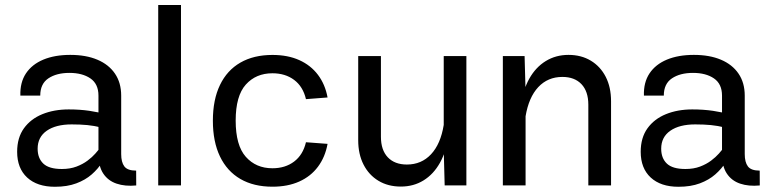

<svg xmlns="http://www.w3.org/2000/svg" viewBox="-20 -731 3025 757"><path d="M257.1 -514.6Q195.8 -514.6 151 -496Q106.2 -477.3 82.4 -441.7Q58.6 -406 60.3 -354H138.7Q138.7 -400.6 170.8 -422.1Q202.9 -443.6 253.7 -443.6Q304.7 -443.6 336.4 -421.9Q368.2 -400.1 368.2 -354V-123Q368.2 -75.2 387.1 -46.8Q406 -18.3 439.6 -7Q473.1 4.4 517.1 0.2L516.8 -58.3Q482.7 -58.3 470.2 -75Q457.8 -91.6 457.8 -123.5V-354Q457.8 -404.8 433.3 -440.7Q408.9 -476.6 364 -495.6Q319.1 -514.6 257.1 -514.6ZM406.7 -138.7 374.8 -148.7Q368.2 -139.6 356 -125.6Q343.8 -111.6 325.2 -97.7Q306.6 -83.7 281.5 -74.2Q256.3 -64.7 223.9 -64.7Q173.3 -64.7 150.9 -85.9Q128.4 -107.2 128.4 -144.8Q128.4 -190.4 164.3 -215.5Q200.2 -240.5 262.7 -240.5Q296.9 -240.5 324.1 -237.9Q351.3 -235.4 377.2 -228.3L405.5 -278.6Q369.9 -288.6 332.3 -294.1Q294.7 -299.6 251 -299.6Q193.1 -299.6 147.1 -280.9Q101.1 -262.2 74.3 -225.1Q47.6 -188 47.6 -132.6Q47.6 -67.6 87 -31.1Q126.5 5.4 196.5 5.4Q245.1 5.4 280.9 -8.1Q316.7 -21.5 341.6 -43.3Q366.5 -65.2 382.3 -90.3Q398.2 -115.5 406.7 -138.7Z M693.6 0V-711.2H603.8V0Z M1054.2 -514.4Q980.2 -514.4 927.7 -484.1Q875.2 -453.9 847.3 -395.9Q819.3 -337.9 819.3 -255.1Q819.3 -172.4 847.3 -114.1Q875.2 -55.9 927.7 -25.4Q980.2 5.1 1054.2 5.1Q1114.7 5.1 1160 -15.3Q1205.3 -35.6 1233.6 -73.6Q1262 -111.6 1271.5 -163.8L1186.3 -170.2Q1174.6 -120.4 1139.6 -94Q1104.7 -67.6 1054 -67.6Q989.3 -67.6 949.2 -112.7Q909.2 -157.7 909.2 -255.6Q909.2 -353 949.2 -397.6Q989.3 -442.1 1054 -442.1Q1104.7 -442.1 1139.6 -416Q1174.6 -389.9 1186.3 -340.1L1271.5 -346.7Q1262 -398.4 1233.6 -436Q1205.3 -473.6 1160 -494Q1114.7 -514.4 1054.2 -514.4Z M1729.5 -510V-140.4L1733.2 0H1818.8V-510ZM1392.3 -178.2Q1392.3 -123.3 1413.3 -82.2Q1434.3 -41 1472.2 -18.2Q1510 4.6 1560.3 4.6Q1610.6 4.6 1650 -19.8Q1689.5 -44.2 1714.7 -89.4Q1740 -134.5 1746.8 -196.8L1729.5 -238.5Q1717.3 -163.1 1679.4 -122.7Q1641.6 -82.3 1584.2 -82.3Q1536.1 -82.3 1509 -110.8Q1481.9 -139.4 1481.9 -191.7V-510H1392.3Z M2052.2 0V-369.6L2048.3 -510H1962.6V0ZM2389.2 -331.8Q2389.2 -387.2 2368.2 -428.1Q2347.2 -469 2309.4 -491.8Q2271.7 -514.6 2221.2 -514.6Q2171.4 -514.6 2131.7 -490.2Q2092 -465.8 2066.8 -420.8Q2041.5 -375.7 2034.7 -313.2L2052 -271.5Q2064.5 -347.2 2102.2 -387.5Q2139.9 -427.7 2197.3 -427.7Q2245.4 -427.7 2272.5 -399.2Q2299.6 -370.6 2299.6 -318.4V0H2389.2Z M2715.6 -514.6Q2654.3 -514.6 2609.5 -496Q2564.7 -477.3 2540.9 -441.7Q2517.1 -406 2518.8 -354H2597.2Q2597.2 -400.6 2629.3 -422.1Q2661.4 -443.6 2712.2 -443.6Q2763.2 -443.6 2794.9 -421.9Q2826.7 -400.1 2826.7 -354V-123Q2826.7 -75.2 2845.6 -46.8Q2864.5 -18.3 2898.1 -7Q2931.6 4.4 2975.6 0.2L2975.3 -58.3Q2941.2 -58.3 2928.7 -75Q2916.3 -91.6 2916.3 -123.5V-354Q2916.3 -404.8 2891.8 -440.7Q2867.4 -476.6 2822.5 -495.6Q2777.6 -514.6 2715.6 -514.6ZM2865.2 -138.7 2833.3 -148.7Q2826.7 -139.6 2814.5 -125.6Q2802.2 -111.6 2783.7 -97.7Q2765.1 -83.7 2740 -74.2Q2714.8 -64.7 2682.4 -64.7Q2631.8 -64.7 2609.4 -85.9Q2586.9 -107.2 2586.9 -144.8Q2586.9 -190.4 2622.8 -215.5Q2658.7 -240.5 2721.2 -240.5Q2755.4 -240.5 2782.6 -237.9Q2809.8 -235.4 2835.7 -228.3L2864 -278.6Q2828.4 -288.6 2790.8 -294.1Q2753.2 -299.6 2709.5 -299.6Q2651.6 -299.6 2605.6 -280.9Q2559.6 -262.2 2532.8 -225.1Q2506.1 -188 2506.1 -132.6Q2506.1 -67.6 2545.5 -31.1Q2585 5.4 2655 5.4Q2703.6 5.4 2739.4 -8.1Q2775.1 -21.5 2800 -43.3Q2825 -65.2 2840.8 -90.3Q2856.7 -115.5 2865.2 -138.7Z"/></svg>

Font: Estedad-FD-VF Thin
Style: Regular
Weight: 100
Designer: Amin Abedi
Version: Version 5.0